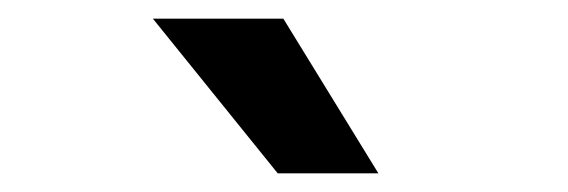

<svg xmlns="http://www.w3.org/2000/svg" viewBox="-20 -739 609 206"><path d="M284 -719H144L278 -553H386Z"/></svg>

Font: Falling Sky
Style: SeBd
Weight: 600
Designer: Paul D. Hunt
Foundry: Adobe Systems Incorporated
Version: Version 1.02